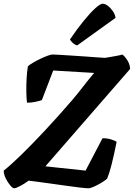

<svg xmlns="http://www.w3.org/2000/svg" viewBox="-33 -1012 719 1032"><path d="M43 0Q35 0 22 -15.5Q9 -31 -2 -53Q-13 -75 -13 -95Q24 -124 81.5 -180Q139 -236 209.5 -311.5Q280 -387 355 -474Q384 -508 414.5 -547.5Q445 -587 473 -620L253 -633L192 -474Q182 -470 159 -465Q136 -460 112 -460Q109 -486 108.5 -520.5Q108 -555 110 -590.5Q112 -626 117 -656Q126 -664 144.5 -675Q163 -686 184 -696Q205 -706 223 -712.5Q241 -719 249 -719Q256 -719 283.5 -717.5Q311 -716 348.5 -713.5Q386 -711 424 -708.5Q462 -706 491.5 -703.5Q521 -701 531 -701Q543 -703 561.5 -706Q580 -709 598 -712.5Q616 -716 624 -719Q637 -711 651.5 -688Q666 -665 666 -641L211 -118L427 -95L518 -269Q544 -269 564.5 -262.5Q585 -256 594 -250Q579 -175 566.5 -126.5Q554 -78 543 -52Q531 -41 511 -29Q491 -17 471.5 -8.5Q452 0 442 0Q429 0 396 -4Q363 -8 320 -14Q277 -20 234.5 -26Q192 -32 161 -36Q130 -40 121 -41Q98 -24 75 -12Q52 0 43 0ZM382 -768Q368 -772 357.5 -782Q347 -792 343 -800Q381 -856 416.5 -899.5Q452 -943 479 -967.5Q506 -992 519 -992Q532 -992 547 -980.5Q562 -969 574 -951.5Q586 -934 588 -916Z"/></svg>

Font: Texturina ExtraBold
Style: Italic
Weight: 800
Italic angle: -11°
Designer: Guillermo Torres Carreño
Foundry: Omnibus-Type
Version: Version 1.002; ttfautohint (v1.8.3)